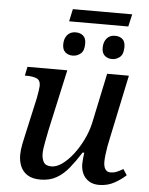

<svg xmlns="http://www.w3.org/2000/svg" viewBox="-57 -884 728 941"><g transform="rotate(5 306.5 -413.5)"><path d="M250 -776 263 -837H555L541 -776ZM282 -610Q260 -610 245.5 -622.5Q231 -635 231 -661Q231 -690 246 -707.5Q261 -725 287 -725Q309 -725 323.5 -713Q338 -701 338 -674Q338 -638 320.5 -624Q303 -610 282 -610ZM476 -610Q454 -610 439.5 -622.5Q425 -635 425 -661Q425 -690 440 -707.5Q455 -725 480 -725Q503 -725 517 -713Q531 -701 531 -674Q531 -638 513.5 -624Q496 -610 476 -610ZM465 10Q436 10 415.5 -3Q395 -16 385 -37.5Q375 -59 375 -85Q375 -96 376.5 -111.5Q378 -127 380 -141H372Q344 -97 316.5 -63Q289 -29 255.5 -10Q222 9 177 9Q137 9 113 -6.5Q89 -22 78.5 -47.5Q68 -73 68 -102Q68 -127 74 -157Q80 -187 86 -212L125 -387Q128 -402 131 -422.5Q134 -443 134 -448Q134 -476 115 -484Q96 -492 67 -492H57L66 -536H262L196 -237Q191 -211 184 -175.5Q177 -140 177 -119Q177 -94 187 -77Q197 -60 225 -60Q251 -60 279 -80.5Q307 -101 332.5 -134.5Q358 -168 377.5 -208.5Q397 -249 406 -290L458 -536H565L497 -214Q494 -202 490.5 -182Q487 -162 484.5 -141Q482 -120 482 -106Q482 -82 490.5 -69Q499 -56 515 -56Q532 -56 546 -61.5Q560 -67 578 -78L597 -49Q575 -28 541 -9Q507 10 465 10Z"/></g></svg>

Font: ET Text
Style: Italic
Weight: 470
Italic angle: -12°
Designer: Monotype Design Team
Foundry: Monotype Imaging Inc.
Version: Version 2.009